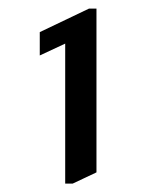

<svg xmlns="http://www.w3.org/2000/svg" viewBox="-20 -777 368 450"><path d="M188.5 -756.8H206.1V-373L150.4 -346.7H132.8V-674.8L73.2 -647V-701.7Z"/></svg>

Font: Nova Slim
Style: Book
Weight: 400
Version: Version 2.000